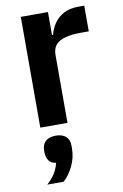

<svg xmlns="http://www.w3.org/2000/svg" viewBox="-89 -573 570 891"><g transform="rotate(-10 196.5 -128.0)"><path d="M202 0H74V-522H202V-414H207Q214 -442 230.5 -466.5Q247 -491 275.5 -506.5Q304 -522 345 -522H373V-401H333Q290 -401 260.5 -392.5Q231 -384 216.5 -366.5Q202 -349 202 -320ZM137 49Q168 49 185 64Q202 79 202 107V120Q202 163 183 202.5Q164 242 137 266H60Q84 244 97.5 222.5Q111 201 118 173Q94 171 83.5 154.5Q73 138 73 117V107Q73 79 90 64Q107 49 137 49Z"/></g></svg>

Font: IBM Plex Sans SemiBold
Style: Regular
Weight: 600
Designer: Mike Abbink, Paul van der Laan, Pieter van Rosmalen
Foundry: Bold Monday
Version: Version 3.201